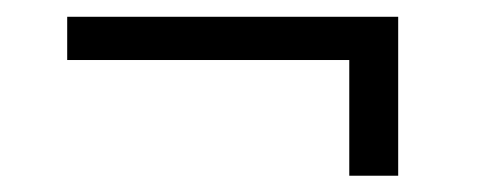

<svg xmlns="http://www.w3.org/2000/svg" viewBox="-20 -399 585 230"><path d="M457 -378.9H60.5V-327.1H398.4V-188.5H457Z"/></svg>

Font: Shabnam Thin
Style: Regular
Weight: 100
Foundry: DejaVu fonts team - Redesigned by Saber Rastikerdar - Based on Vazir font
Version: Version 5.0.1